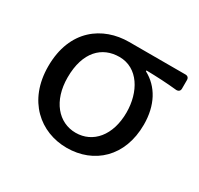

<svg xmlns="http://www.w3.org/2000/svg" viewBox="-109 -594 765 738"><g transform="rotate(30 273.5 -225.5)"><path d="M45.9 -225.6C45.9 -73.2 146.5 10.7 263.7 10.7C383.8 10.7 476.6 -72.3 476.6 -214.8C476.6 -300.8 441.4 -364.3 380.9 -396.5V-400.4C429.7 -399.4 470.7 -397.5 517.6 -392.6C528.3 -392.6 534.2 -398.4 534.2 -408.2V-446.3C534.2 -456.1 528.3 -461.9 518.6 -461.9H268.6C153.3 -461.9 45.9 -388.7 45.9 -225.6ZM395.5 -221.7C395.5 -120.1 340.8 -56.6 264.6 -56.6C188.5 -56.6 131.8 -122.1 131.8 -225.6C131.8 -339.8 189.5 -393.6 265.6 -393.6C348.6 -393.6 395.5 -312.5 395.5 -221.7Z"/></g></svg>

Font: Ed Sans Neue
Style: Regular
Weight: 400
Designer: Stephen Hutchings
Version: Version 1.004;PS 001.004;hotconv 1.0.88;makeotf.lib2.5.64775